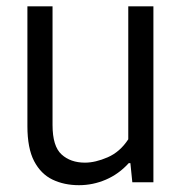

<svg xmlns="http://www.w3.org/2000/svg" viewBox="-20 -562 562 592"><path d="M223.5 9Q178 9 142 -8.2Q106 -25.5 85.2 -65.2Q64.5 -105 64.5 -173V-542.5H142V-176.5Q142 -111 169.8 -85.8Q197.5 -60.5 242 -60.5Q274 -60.5 312 -77Q350 -93.5 375.5 -132.5V-542.5H453V0H388L382 -59H377Q346 -25 306.2 -8Q266.5 9 223.5 9Z"/></svg>

Font: Encode Sans SmCnd
Style: Regular
Weight: 400
Width: 4
Designer: Multiple Designers
Foundry: Impallari Type
Version: Version 3.002; ttfautohint (v1.8.3) -l 8 -r 50 -G 200 -x 14 